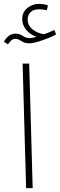

<svg xmlns="http://www.w3.org/2000/svg" viewBox="-36 -973 310 993"><path d="M99 0 81 -644H115L133 0ZM5 -744 -16 -757Q8 -799 44 -799Q65 -799 81.5 -787.5Q98 -776 116 -776Q125 -776 135 -778Q145 -780 153 -783Q121 -793 100 -818Q79 -843 79 -874Q79 -911 106 -932Q133 -953 166 -953Q190 -953 212 -945L206 -920Q186 -925 167 -925Q136 -925 121.5 -909.5Q107 -894 107 -873Q107 -841 132.5 -821Q158 -801 191 -796Q207 -801 219.5 -806.5Q232 -812 245 -818L254 -795Q241 -787 215 -776.5Q189 -766 161 -757.5Q133 -749 115 -749Q91 -749 74.5 -760.5Q58 -772 43 -772Q31 -772 22 -763.5Q13 -755 5 -744Z"/></svg>

Font: Noto Sans Arabic Cond ExtLt
Style: Regular
Weight: 200
Width: 3
Designer: Monotype Design Team, Nadine Chahine, Nizar Qandah and Khaled Hosny
Foundry: Monotype Imaging Inc.
Version: Version 2.012; ttfautohint (v1.8.4.7-5d5b)